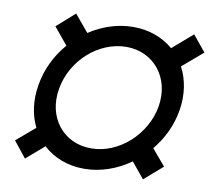

<svg xmlns="http://www.w3.org/2000/svg" viewBox="-72 -700 895 793"><g transform="rotate(10 375.5 -303.0)"><path d="M680.4 -615.8 596.2 -543C552.9 -580.3 495 -602.3 429 -602.3C363.6 -602.3 299.7 -581.3 244.7 -544.7L185.4 -615.8L110.1 -549L168.7 -478C125 -427.9 94.1 -365.8 83.1 -296.9C72.1 -231.2 81.3 -171.5 105.5 -122.5L27.7 -56.1L81 10.7L156.2 -54C199.9 -13.5 259.2 9.9 328.1 9.9C397 9.9 464.5 -14.2 522 -55L576 10.7L652.7 -56.1L595.5 -123.6C636 -172.2 664.8 -231.9 675.4 -296.9C686.4 -364.7 675.8 -426.1 649.5 -475.9L735.1 -549ZM342.3 -78.1C225.5 -77.8 148.4 -175.4 169.7 -296.9C190 -419.7 297.9 -516 414.8 -516.3C529.8 -516 608 -419.7 587.4 -296.9C566.4 -175.4 457.4 -77.8 342.3 -78.1Z"/></g></svg>

Font: Riot Sans 2.0
Style: Bold Italic
Weight: 600
Italic angle: -9.39999°
Designer: Rasmus Andersson
Foundry: rsms
Version: Version 3.006;hotconv 1.0.109;makeotfexe 2.5.65596